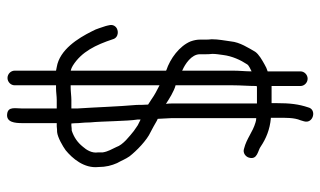

<svg xmlns="http://www.w3.org/2000/svg" viewBox="-200 -574 898 538"><g transform="rotate(90 249.0 -305.0)"><path d="M200.5 -718C189.5 -718 180 -708.8 180 -698V-606C173.3 -604 166.7 -601 160 -597C148 -590.2 132.4 -581.6 125 -571C114.4 -552.5 98.3 -528.1 96 -503C93.8 -485.3 90 -469.2 90 -449C90.7 -443.7 91 -438.3 91 -433V-416C91 -408 92.7 -399.3 96 -390C109 -358.8 144 -333 177 -322L178 -321V-54C177.3 -54.7 176.3 -55 175 -55C172.3 -55.7 168.7 -57.3 164 -60C124.8 -84.5 105.7 -124.8 90 -172C85.6 -189.5 60.9 -190.5 52.5 -176.5C47.6 -168.4 51.2 -160.3 53 -152L59 -134C61 -127.3 64 -120.3 68 -113C87.1 -74.8 119.1 -23.1 168 -15L178 -13V103C178 113.8 187.5 123 198.5 123C209.5 123 219 113.8 219 103V-13H227C237.8 -13 249.7 -15 260 -15H284V81C284 100.9 277.6 121.4 299.5 124C322.7 126.7 325 102.6 325 81V-15H334C340 -15.7 345.3 -16 350 -16C365.2 -17.5 390 -32 401 -40C423.8 -58.7 452.5 -91.7 448 -132C448 -152.7 443.6 -169.1 437 -184C430.1 -196.1 426 -207.6 418 -219C403 -238.3 373.1 -267.7 350 -278L335 -286C327.8 -289.6 320.3 -295.1 313 -298C312.3 -311.3 311.7 -324.3 311 -337V-574C315 -574 319 -573.3 323 -572C350.5 -564.1 367.7 -547.1 396 -540C408.4 -535.4 418.8 -544.3 421.5 -553C429.3 -578.1 400.8 -578.3 390 -587C368.7 -601.2 343 -612.3 311 -615H310V-630C310 -656.8 309.4 -680.3 317 -698L320 -708C327.4 -734 287 -744.2 281 -720C271.8 -692.5 269 -668.6 269 -630V-617H221V-698C221 -708.8 211.5 -718 200.5 -718ZM284 -72V-56H260C250.4 -56 235.6 -54 226 -54H219V-303C234.2 -295.4 246.3 -289.1 259 -280L273 -271C273.7 -260.3 274 -249.7 274 -239C278.8 -184.3 280.4 -125.6 284 -72ZM315 -241V-250C315.7 -249.3 316.3 -249 317 -249L331 -242C334.3 -240 339.7 -236.3 347 -231C361.9 -218.8 385.7 -201 392 -182C397.9 -168.8 404.4 -159.8 407 -144V-131C409.9 -113.7 400.2 -98.3 391 -88C379.3 -73.4 364.9 -63.3 346 -57C342 -57 337.3 -56.7 332 -56H326C325.3 -63.3 325 -69.7 325 -75C323.7 -88.3 323 -99.7 323 -109C319.7 -140.7 319.6 -213.4 315 -241ZM221 -575C222.3 -575.7 223.7 -576 225 -576H270V-336C270 -331.3 270.3 -326.3 271 -321C258 -329.6 235.4 -343.9 219 -348V-509C219 -530.7 221 -552.6 221 -575ZM178 -366 177 -367C159.8 -374.4 132 -392.5 132 -416V-433C132 -439 131.7 -445 131 -451C131 -461.8 132.8 -470.4 134 -480.5C137.1 -506.6 148.5 -530.7 160 -548C162.8 -553.6 174.6 -557.9 180 -561C180 -543.9 178 -527.4 178 -510Z"/></g></svg>

Font: HoneyBee
Style: SeLit
Weight: 300
Foundry: Cannot Into Space Fonts
Version: Version 0.89